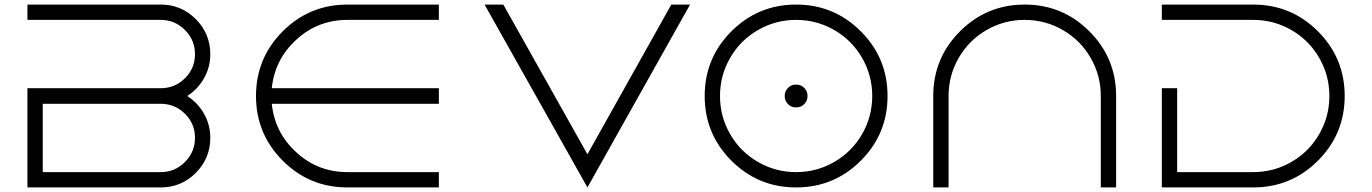

<svg xmlns="http://www.w3.org/2000/svg" viewBox="-20 -820 6003 840"><path d="M900 -583Q900 -526 872.5 -477.5Q845 -429 799 -400Q845 -371 872.5 -322.5Q900 -274 900 -217Q900 -127 836.5 -63.5Q773 0 683 0H100V-434H683Q745 -434 789 -477.5Q833 -521 833 -583Q833 -645 789 -689Q745 -733 683 -733H100V-800H683Q773 -800 836.5 -736.5Q900 -673 900 -583ZM683 -366H167V-67H683Q745 -67 789 -111Q833 -155 833 -217Q833 -279 789 -322.5Q745 -366 683 -366Z M1500 -800H1900V-733H1500Q1371 -733 1276.5 -646.5Q1182 -560 1169 -434H1900V-366H1169Q1182 -240 1276.5 -153.5Q1371 -67 1500 -67H1900V0H1500Q1334 0 1217 -117Q1100 -234 1100 -400Q1100 -566 1217 -683Q1334 -800 1500 -800Z M2550 -145 2917 -800H2999L2550 0L2100 -800H2182Z M3180 -683Q3297 -800 3463 -800Q3629 -800 3746 -683Q3863 -566 3863 -400Q3863 -234 3746 -117Q3629 0 3463 0Q3297 0 3180 -117Q3063 -234 3063 -400Q3063 -566 3180 -683ZM3296 -111.5Q3373 -67 3463 -67Q3553 -67 3630 -111.5Q3707 -156 3751.5 -233Q3796 -310 3796 -400Q3796 -490 3751.5 -567Q3707 -644 3630 -688.5Q3553 -733 3463 -733Q3373 -733 3296 -688.5Q3219 -644 3174.5 -567Q3130 -490 3130 -400Q3130 -310 3174.5 -233Q3219 -156 3296 -111.5ZM3498.5 -435.5Q3513 -421 3513 -400Q3513 -379 3498.5 -364.5Q3484 -350 3463 -350Q3442 -350 3427.5 -364.5Q3413 -379 3413 -400Q3413 -421 3427.5 -435.5Q3442 -450 3463 -450Q3484 -450 3498.5 -435.5Z M4863 -400V0H4796V-400Q4796 -490 4751.5 -567Q4707 -644 4630 -688.5Q4553 -733 4463 -733Q4373 -733 4296 -688.5Q4219 -644 4174.5 -567Q4130 -490 4130 -400V0H4063V-400Q4063 -566 4180 -683Q4297 -800 4463 -800Q4629 -800 4746 -683Q4863 -566 4863 -400Z M5463 -800Q5629 -800 5746 -683Q5863 -566 5863 -400Q5863 -234 5746 -117Q5629 0 5463 0H5063V-434H5130V-67H5463Q5553 -67 5630 -111.5Q5707 -156 5751.5 -233Q5796 -310 5796 -400Q5796 -490 5751.5 -567Q5707 -644 5630 -688.5Q5553 -733 5463 -733H5063V-800Z"/></svg>

Font: Dune Rise
Style: Regular
Weight: 400
Version: Version 001.000